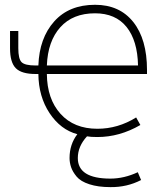

<svg xmlns="http://www.w3.org/2000/svg" viewBox="-20 -555 672 794"><path d="M173.8 -284.2H550.8Q548.8 -386.7 503.4 -443.4Q458 -500 373 -500Q281.2 -500 229.5 -442.4Q177.7 -384.8 173.8 -284.2ZM339.8 8.8Q301.8 49.8 301.8 98.6Q301.8 183.6 436.5 183.6Q493.2 183.6 549.8 157.2L563.5 189.5Q504.9 219.7 436.5 218.8Q385.7 218.8 349.6 207Q313.5 195.3 296.9 175.3Q280.3 155.3 273.9 136.2Q267.6 117.2 267.6 98.6Q267.6 42 299.8 0Q230.5 -18.6 185.1 -86.9Q139.6 -155.3 138.7 -249H127Q69.3 -249 45.4 -272.9Q21.5 -296.9 21.5 -355.5V-426.8H55.7V-355.5Q55.7 -311.5 69.3 -297.9Q83 -284.2 127 -284.2H138.7Q142.6 -397.5 204.1 -466.3Q265.6 -535.2 373 -535.2Q474.6 -535.2 531.2 -463.9Q587.9 -392.6 587.9 -265.6V-249H173.8Q174.8 -145.5 230.5 -84Q286.1 -22.5 382.8 -22.5Q467.8 -22.5 543 -69.3L560.5 -38.1Q474.6 11.7 382.8 11.7Q354.5 11.7 339.8 8.8Z"/></svg>

Font: Gen Shin Gothic ExtraLight
Style: Regular
Weight: 100
Designer: [Source Han Sans]
Ryoko NISHIZUKA  (kana & ideographs); Paul D. Hunt (Latin, Greek & Cyrillic); Wenlong ZHANG  (bopomofo
Version: Version 1.002.20150607